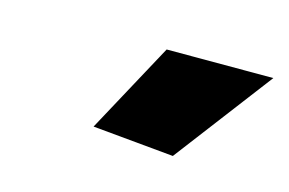

<svg xmlns="http://www.w3.org/2000/svg" viewBox="-38 -799 440 292"><g transform="rotate(15 182.0 -653.0)"><path d="M247 -576 119 -588 196 -730H364Z"/></g></svg>

Font: Raleway Thin Black
Style: Italic
Weight: 900
Italic angle: -12°
Version: Version 4.026